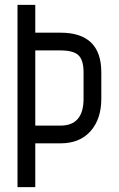

<svg xmlns="http://www.w3.org/2000/svg" viewBox="-20 -772 490 792"><path d="M229.5 -253.9Q324.7 -253.9 324.7 -364.7V-473.6Q324.7 -523.4 304 -543.7Q283.2 -564 229.5 -564H125.5V-253.9ZM125.5 0H52.2V-752H125.5V-637.2H229.5Q397.9 -637.2 397.9 -473.6V-364.7Q397.9 -280.8 353.3 -230.7Q308.6 -180.7 229.5 -180.7H125.5Z"/></svg>

Font: Anka/Coder Narrow
Style: Regular
Weight: 400
Width: 3
Monospace: yes
Version: Version 001.100